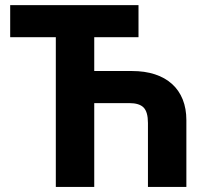

<svg xmlns="http://www.w3.org/2000/svg" viewBox="-20 -734 805 754"><path d="M561 0V-251Q561 -294.4 543.9 -311.8Q526.9 -329.1 487.8 -329.1H350.1V0H199.2V-587.9H20V-713.9H523.9V-587.9H350.1V-455.1H498Q548.8 -455.1 588.4 -442.1Q627.9 -429.2 655.5 -404.3Q683.1 -379.4 697.5 -343.5Q711.9 -307.6 711.9 -262.2V0Z"/></svg>

Font: Droid Sans
Style: Bold
Weight: 700
Foundry: Ascender Corporation
Version: Version 1.00 build 112